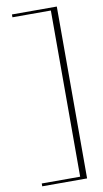

<svg xmlns="http://www.w3.org/2000/svg" viewBox="-99 -845 536 999"><g transform="rotate(-10 168.5 -345.0)"><path d="M40 109H277V-799H40V-784H243V94H40Z"/></g></svg>

Font: Sprat Condensed Thin
Style: Regular
Weight: 100
Width: 3
Designer: Ethan Nakache
Foundry: Collletttivo
Version: Version 2.000;Glyphs 3.2 (3217)